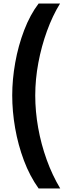

<svg xmlns="http://www.w3.org/2000/svg" viewBox="-20 -820 389 1084"><path d="M49 -282Q49 -371 66 -466.5Q83 -562 116.5 -649.5Q150 -737 198 -800H319Q277 -732 245.5 -645.5Q214 -559 196.5 -465.5Q179 -372 179 -281Q179 -191 195.5 -98.5Q212 -6 243.5 81.5Q275 169 320 244H198Q148 174 115 86Q82 -2 65.5 -96.5Q49 -191 49 -282Z"/></svg>

Font: Noto Sans Tamil
Style: Regular
Weight: 400
Designer: Jelle Bosma - Monotype Design Team
Foundry: Monotype Imaging Inc.
Version: Version 2.003